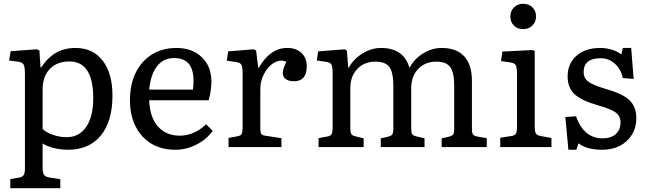

<svg xmlns="http://www.w3.org/2000/svg" viewBox="-20 -773 3394 1009"><path d="M34 216V168L82 160Q97 158 104 147.5Q111 137 111 113V-384Q111 -422 104 -434Q97 -446 74 -449L28 -455L36 -504L173 -514L187 -508L193 -418H196Q231 -471 275 -496Q319 -521 377 -521Q468 -521 519.5 -454.5Q571 -388 571 -271Q571 -135 509.5 -60.5Q448 14 337 14Q300 14 263.5 5Q227 -4 204 -19V110Q204 134 211 145Q218 156 236 159L297 169V216ZM330 -52Q396 -52 433 -106Q470 -160 470 -257Q470 -450 345 -450Q279 -450 241.5 -410.5Q204 -371 204 -303V-95Q224 -76 259.5 -64Q295 -52 330 -52Z M902 14Q829 14 775.5 -18Q722 -50 692.5 -109Q663 -168 663 -247Q663 -330 693.5 -391.5Q724 -453 779 -487Q834 -521 907 -521Q990 -521 1040.5 -472.5Q1091 -424 1091 -344Q1091 -302 1077 -246H764Q767 -158 809.5 -109Q852 -60 925 -60Q963 -60 999 -76Q1035 -92 1063 -120L1098 -85Q1064 -39 1011 -12.5Q958 14 902 14ZM764 -302H994Q997 -322 997 -348Q997 -468 896 -468Q839 -468 805.5 -425.5Q772 -383 764 -302Z M1181 0V-48L1229 -57Q1245 -60 1250 -69.5Q1255 -79 1255 -105V-385Q1255 -420 1249 -432Q1243 -444 1221 -447L1172 -454L1179 -503L1314 -514L1326 -507L1337 -417H1340Q1400 -521 1489 -521Q1536 -521 1564 -495Q1592 -469 1592 -425Q1592 -346 1525 -346Q1497 -346 1481.5 -357.5Q1466 -369 1466 -390Q1466 -410 1485 -448Q1463 -459 1439 -451.5Q1415 -444 1394.5 -422.5Q1374 -401 1361 -370.5Q1348 -340 1348 -306V-103Q1348 -79 1352.5 -70.5Q1357 -62 1373 -60L1459 -47V0Z M1654 0V-47L1702 -56Q1718 -59 1723 -68.5Q1728 -78 1728 -104V-386Q1728 -422 1722 -433.5Q1716 -445 1694 -448L1645 -455L1652 -503L1791 -514L1803 -507L1810 -418H1813Q1840 -465 1886.5 -493Q1933 -521 1982 -521Q2102 -521 2132 -416Q2156 -463 2203 -492Q2250 -521 2302 -521Q2379 -521 2419.5 -477Q2460 -433 2460 -350V-96Q2460 -74 2466 -66Q2472 -58 2491 -55L2538 -47V0H2301V-46L2337 -54Q2356 -59 2361.5 -66.5Q2367 -74 2367 -96V-321Q2367 -392 2346 -420.5Q2325 -449 2273 -449Q2214 -449 2177.5 -410.5Q2141 -372 2141 -310V-100Q2141 -77 2145.5 -69Q2150 -61 2165 -57L2211 -46V0H1981V-46L2017 -54Q2036 -59 2041.5 -66.5Q2047 -74 2047 -96V-321Q2047 -392 2026.5 -420.5Q2006 -449 1953 -449Q1894 -449 1857.5 -410.5Q1821 -372 1821 -310V-100Q1821 -77 1826 -69Q1831 -61 1846 -57L1891 -46V0Z M2729 -620Q2700 -620 2681 -638.5Q2662 -657 2662 -686Q2662 -715 2681 -734Q2700 -753 2729 -753Q2759 -753 2778 -734.5Q2797 -716 2797 -687Q2797 -658 2778 -639Q2759 -620 2729 -620ZM2609 0V-49L2666 -58Q2686 -61 2691.5 -71Q2697 -81 2697 -109V-382Q2697 -418 2690.5 -430Q2684 -442 2661 -445L2613 -452L2620 -502L2778 -510L2790 -505V-105Q2790 -86 2795 -74Q2800 -62 2822 -58L2878 -48V0Z M2967 14 2951 -158 3007 -162Q3048 -46 3147 -46Q3191 -46 3216 -68.5Q3241 -91 3241 -130Q3241 -162 3216.5 -181Q3192 -200 3124 -219Q3036 -244 2999.5 -278Q2963 -312 2963 -371Q2963 -439 3009.5 -480Q3056 -521 3135 -521Q3166 -521 3196.5 -511.5Q3227 -502 3245 -487L3253 -521H3297L3310 -358L3253 -363Q3243 -410 3211 -438.5Q3179 -467 3137 -467Q3047 -467 3047 -394Q3047 -363 3071 -344.5Q3095 -326 3162 -306Q3252 -281 3288 -246.5Q3324 -212 3324 -152Q3324 -103 3301 -65.5Q3278 -28 3238 -7Q3198 14 3145 14Q3063 14 3020 -20L3009 14Z"/></svg>

Font: Literata 12pt
Style: Regular
Weight: 400
Designer: Latin by Veronika Burian and Jose Scaglione. Greek by Irene Vlachou. Cyrillic by Vera Evstafieva.
Foundry: TypeTogether
Version: Version 3.002